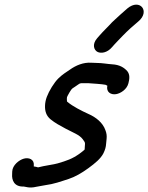

<svg xmlns="http://www.w3.org/2000/svg" viewBox="-20 -769 650 842"><path d="M543.2 -403.9C547.8 -421.8 550.9 -441.4 537.9 -457.4C523.8 -472.8 504.6 -485.2 471.5 -487C451.5 -488.2 427.9 -493 404.3 -493C393.9 -493 386.8 -493.3 380.7 -493.9C345.9 -496.3 313.1 -482.6 285.9 -463.1C269.8 -452.1 254.9 -443.4 236.7 -425.9C217.3 -407.2 194.8 -369.9 185.2 -344C180.5 -331.2 177.9 -318.5 177.5 -306.1C176.6 -283.1 181.9 -262.1 201.6 -245.8C222.1 -229.2 242.4 -218.5 267.1 -205.2C300.4 -187.3 328.5 -178 342.8 -158.5C348.5 -150.7 353.6 -144.7 352.8 -137.9C351.1 -124.6 352.3 -118.1 350.8 -112.5C347.4 -109.4 339 -102.5 328.6 -94.9C296.1 -71.8 272.5 -64.3 233.1 -52.6C219.2 -48 173.1 -42.2 146.9 -35C140.8 -37 135.6 -38.2 128 -39.1L128.3 -44.1C130.5 -70.8 106.2 -79.2 84.6 -73.3C63.3 -67.4 34.6 -44.4 33.6 -17.1L33.2 -5.7C31.1 20.8 42 50.5 83.5 49C90.3 49.1 108.3 57.6 138.3 50.3C144.7 49.1 156.1 47.1 174.9 43.7C219.4 37.7 244.8 27.3 282 15.5C309.4 6.3 337.5 -9.6 367.3 -31.3C398 -53.8 420.8 -72.5 433.5 -96.6C441 -112.1 444.6 -124.4 445.4 -139.2L447.5 -160.5C448.9 -173.9 447.2 -185.6 442.3 -197.9C431.1 -231.1 400.1 -255.4 367.5 -269.4C337 -283.2 299 -302.7 277 -321.2C275.1 -322.7 274.7 -323 273.8 -324C272.9 -330.8 273 -340.8 273.8 -343C275.1 -346.3 279 -354.2 284.9 -364.1C299 -386.8 293.1 -376.5 324.3 -399.3C333.5 -406 334.5 -404.2 369.5 -404C389.2 -402.6 425.7 -400.4 442.7 -397.2C445.1 -396 446.9 -395.2 450.7 -393.2C444.7 -364.6 466.8 -352.5 488.9 -356.1C508.7 -359.2 536.6 -376.9 543.2 -403.9ZM471.8 -562.7 481.6 -573.8C492 -585.8 504.5 -597.2 519.6 -613.6C539.2 -633.8 564.6 -656.9 586.6 -674.9C640 -719.2 593.6 -777.8 538.5 -732C528 -723.3 520 -716 508.7 -705.7L484.8 -683.8C475.3 -675.4 466.3 -666.4 458.1 -657.1L439.7 -638.2C432.2 -630.6 423.8 -621.8 416.4 -613.2L405.9 -601.2C382.2 -573.8 392.6 -548.5 408.2 -541.1C422.5 -534.3 449.6 -536.3 471.8 -562.7Z"/></svg>

Font: Just Breathe
Style: BdObl7
Weight: 400
Foundry: Cannot Into Space Fonts
Version: Version 0.72